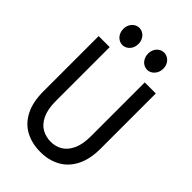

<svg xmlns="http://www.w3.org/2000/svg" viewBox="-275 -1038 1150 1150"><g transform="rotate(45 300.0 -463.0)"><path d="M57.5 -260V-728H151V-271.5Q151 -202.5 171.8 -159Q192.5 -115.5 226.8 -96.2Q261 -77 302.5 -77Q342 -77 375 -96.2Q408 -115.5 428.5 -159Q449 -202.5 449 -271.5V-727H542.5V-260Q542.5 -169 511 -108.5Q479.5 -48 425 -19Q370.5 10 301.5 10Q230 10 175 -19Q120 -48 88.8 -108.5Q57.5 -169 57.5 -260ZM131.5 -863.5Q131.5 -884 140.2 -900.5Q149 -917 163.8 -926.2Q178.5 -935.5 195.5 -935.5Q212.5 -935.5 227.2 -926.2Q242 -917 250.8 -900.5Q259.5 -884 259.5 -863.5Q259.5 -842.5 250.8 -825.8Q242 -809 227.2 -799.8Q212.5 -790.5 195.5 -790.5Q178.5 -790.5 163.8 -799.8Q149 -809 140.2 -825.8Q131.5 -842.5 131.5 -863.5ZM341 -863.5Q341 -884.5 349.8 -901Q358.5 -917.5 373.2 -926.5Q388 -935.5 405.5 -935.5Q422.5 -935.5 437.2 -926.2Q452 -917 460.8 -900.5Q469.5 -884 469.5 -863.5Q469.5 -842.5 460.5 -826Q451.5 -809.5 437 -800Q422.5 -790.5 405.5 -790.5Q388 -790.5 373.2 -799.8Q358.5 -809 349.8 -825.8Q341 -842.5 341 -863.5Z"/></g></svg>

Font: SplineSansMono30
Style: Regular
Weight: 400
Designer: Eben Sorkin, Mirko Velimirovic
Foundry: Sorkin Type
Version: Version 1.000